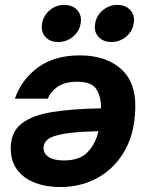

<svg xmlns="http://www.w3.org/2000/svg" viewBox="-20 -754 599 786"><path d="M306.2 -527.3Q418.5 -527.3 481.2 -466.3Q543.9 -405.3 532.2 -280.3Q524.9 -190.9 483.6 -125.2Q442.4 -59.6 376 -23.9Q309.6 11.7 226.6 11.7Q168.9 11.7 123 -5.9Q77.1 -23.4 50.5 -58.8Q23.9 -94.2 23.9 -147Q23.9 -212.4 67.1 -247.1Q110.4 -281.7 192.9 -295.2Q275.4 -308.6 393.6 -310.5Q394 -357.9 374.8 -388.7Q355.5 -419.4 294.9 -419.4Q247.6 -419.4 217.8 -400.1Q188 -380.9 175.8 -350.1H41Q68.8 -429.7 136.2 -478.5Q203.6 -527.3 306.2 -527.3ZM383.3 -216.8Q291.5 -214.8 242.9 -206.5Q194.3 -198.2 176.3 -183.8Q158.2 -169.4 158.2 -148.9Q158.2 -125 179.4 -111.1Q200.7 -97.2 241.2 -97.2Q307.6 -97.2 339.6 -132.1Q371.6 -167 383.3 -216.8ZM436 -582Q401.9 -582 382.8 -603.5Q363.8 -625 369.6 -657.7Q375 -690.4 400.9 -712.2Q426.8 -733.9 460.9 -733.9Q494.6 -733.9 513.9 -712.2Q533.2 -690.4 527.3 -657.7Q522 -625 495.8 -603.5Q469.7 -582 436 -582ZM218.3 -582Q184.1 -582 165.3 -603.5Q146.5 -625 152.3 -657.7Q157.7 -690.4 183.6 -712.2Q209.5 -733.9 243.2 -733.9Q277.3 -733.9 296.6 -712.2Q315.9 -690.4 310.1 -657.7Q304.7 -625 278.6 -603.5Q252.4 -582 218.3 -582Z"/></svg>

Font: Inter Display
Style: Bold Italic
Weight: 700
Italic angle: -9.39999°
Designer: Rasmus Andersson
Foundry: rsms
Version: Version 4.000;git-a52131595